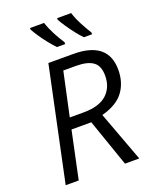

<svg xmlns="http://www.w3.org/2000/svg" viewBox="-170 -1040 912 1135"><g transform="rotate(-20 286.0 -472.5)"><path d="M42 0 192.9 -713.9H349.1Q567.9 -713.9 567.9 -535.2Q567.9 -455.6 526.1 -398.7Q484.4 -341.8 387.7 -315.9L504.9 0H415L311.5 -297.9H187L124 0ZM201.7 -368.2H288.1Q387.2 -368.2 435.1 -412.1Q482.9 -456.1 482.9 -529.3Q482.9 -591.3 447.5 -616.7Q412.1 -642.1 340.8 -642.1H260.7ZM442.4 -785.2Q423.3 -804.7 402.1 -831.8Q380.9 -858.9 362.1 -886.7Q343.3 -914.6 332 -935.5V-945.3H420.4Q431.6 -908.7 452.1 -869.4Q472.7 -830.1 493.7 -796.9V-785.2ZM272.9 -785.2Q253.9 -804.7 232.2 -831.8Q210.4 -858.9 191.7 -886.7Q172.9 -914.6 161.6 -935.5V-945.3H250Q261.7 -908.7 282.2 -869.4Q302.7 -830.1 324.7 -796.9V-785.2Z"/></g></svg>

Font: Open Sans
Style: Italic
Weight: 400
Italic angle: -12°
Designer: Monotype Design Team
Foundry: Monotype Imaging Inc.
Version: Version 3.000; ttfautohint (v1.8.4)